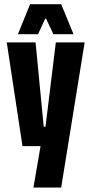

<svg xmlns="http://www.w3.org/2000/svg" viewBox="-20 -700 426 896"><path d="M255.5 -108.5 191.5 -101.5 240.5 -502H375L265.5 175H136L176 -57.5L244 -18H85L11.5 -502H146L184 -108.5ZM120.5 -680.5H265.5L323 -540.5H229L195 -613H191L157.5 -540.5H63.5Z"/></svg>

Font: Anek Latin Condensed
Style: Bold
Weight: 700
Width: 3
Designer: Yesha Goshar
Foundry: Ek Type
Version: Version 1.003